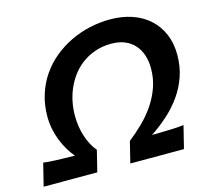

<svg xmlns="http://www.w3.org/2000/svg" viewBox="-103 -836 1025 954"><g transform="rotate(-15 409.0 -359.0)"><path d="M480 -108.9Q518.1 -138.7 553.2 -173.1Q588.4 -207.5 615.5 -247.6Q642.6 -287.6 658.7 -333Q674.8 -378.4 674.8 -430.2Q674.8 -466.8 664.8 -497.8Q654.8 -528.8 634.8 -551.5Q614.7 -574.2 585 -586.9Q555.2 -599.6 515.6 -599.6Q474.1 -599.6 438.2 -588.4Q402.3 -577.1 372.6 -557.1Q342.8 -537.1 319.8 -509.3Q296.9 -481.4 281 -448.2Q265.1 -415 256.8 -377.4Q248.5 -339.8 248.5 -300.3Q248.5 -243.2 264.9 -193.1Q281.2 -143.1 310.1 -108.9L283.2 0H7.3L36.1 -116.2Q44.9 -114.7 61.5 -113.5Q78.1 -112.3 99.4 -111.3Q120.6 -110.4 145.8 -109.9Q170.9 -109.4 197.3 -108.9Q181.2 -127.4 166.3 -152.1Q151.4 -176.8 139.9 -205.3Q128.4 -233.9 121.8 -265.9Q115.2 -297.9 115.2 -331.1Q115.2 -391.6 131.8 -444.1Q148.4 -496.6 178 -539.6Q207.5 -582.5 247.8 -615.7Q288.1 -648.9 335.2 -671.6Q382.3 -694.3 434.6 -706.1Q486.8 -717.8 540 -717.8Q602.1 -717.8 653.3 -700.2Q704.6 -682.6 741.2 -649.4Q777.8 -616.2 798.1 -568.8Q818.4 -521.5 818.4 -461.9Q818.4 -402.8 801.3 -352.3Q784.2 -301.8 753.9 -258.3Q723.6 -214.8 682.6 -177.7Q641.6 -140.6 593.8 -108.9Q620.1 -109.4 645.3 -109.9Q670.4 -110.4 692.1 -111.3Q713.9 -112.3 731 -113.5Q748 -114.7 757.8 -116.2L729 0H453.1Z"/></g></svg>

Font: Andika New Basic
Style: Bold Italic
Weight: 700
Italic angle: -14°
Designer: Victor Gaultney, Annie Olsen, Pablo Ugerman
Foundry: SIL International
Version: Version 5.500